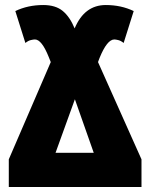

<svg xmlns="http://www.w3.org/2000/svg" viewBox="-20 -744 597 764"><path d="M543 0V-110L370 -497L376 -513Q406 -587 435 -587Q440 -587 450.5 -584.5Q461 -582 472 -573L512 -700Q462 -724 401 -724Q316 -724 277 -631Q258 -677 229.5 -700.5Q201 -724 152 -724Q91 -724 41 -700L81 -573Q92 -582 102.5 -584.5Q113 -587 119 -587Q146 -587 174 -517L182 -497L15 -110V0ZM278 -349 353 -136H201Z"/></svg>

Font: Noto Sans Display Condensed Black
Style: Regular
Weight: 900
Width: 3
Designer: Monotype Design team
Foundry: Monotype Imaging Inc.
Version: 1.000